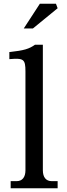

<svg xmlns="http://www.w3.org/2000/svg" viewBox="-20 -1006 358 1026"><path d="M209 -96V-767H167C136 -745 109 -736 30 -728V-690C106 -696 116 -691 116 -624V-96C116 -59 99 -38 69 -38H37V0H288V-38H256C226 -38 209 -59 209 -96ZM107 -854H156L288 -962L279 -986H193Z"/></svg>

Font: LT Superior Serif Medium
Style: Regular
Weight: 500
Designer: Daniel Lyons
Foundry: LyonsType
Version: Version 2.120;FEAKit 1.0